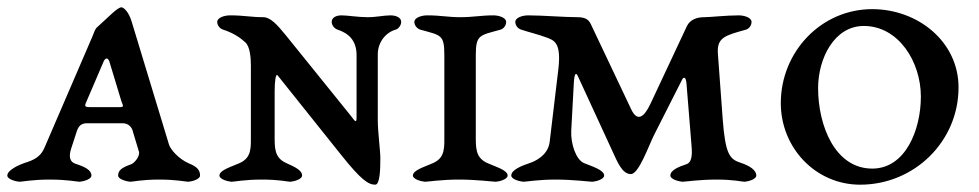

<svg xmlns="http://www.w3.org/2000/svg" viewBox="-28 -495 2676 525"><path d="M207 -214 255 -326C260.1 -337.9 267 -338 271 -327L304 -218C309 -205 312 -202 298 -202H221C206 -202 202 -203 207 -214ZM489 -48C459 -61 438 -87 434 -100L332 -436C324 -463 310 -475 304 -475C293 -475 266.9 -446.5 237.5 -420.5C231.3 -415 228.8 -404.9 225 -396L94 -92C86 -73 74 -61 47 -52C24 -45 -8 -30 -8 -15C-8 -5 14 1 25 2C32 2 61 -4 108 -4C156 -4 183 2 190 2C201 1 222 -5 222 -15C222 -30 204 -39 179 -47C163 -52 159 -66 167 -90L182 -136C186.7 -150.3 194 -158 210 -158H307C323 -158 333 -148 336 -133L352 -80C355 -67 339 -49 331 -46C306 -37 295 -30 295 -15C295 -5 317 1 328 2C335 2 360 -4 407 -4C455 -4 480 2 487 2C498 1 519 -5 519 -15C519 -30 511 -39 489 -48Z M947 -344V-174C947.3 -152 938 -171 930 -180L754 -398C729.5 -428.3 711 -448 692 -448C658 -448 640 -453 601 -453C586 -453 566 -447 566 -435C566 -426 572.5 -417.1 582 -414C612.4 -404.1 630.5 -390.5 643 -379C656.2 -366.8 658 -335 658 -315V-129C658 -92 661 -64 627 -49C605 -39 572 -30 572 -15C572 -5 594 1 605 2C612 2 641 -4 688 -4C736 -4 759 2 766 2C777 1 798 -5 798 -15C798 -30 777 -39 755 -49C721 -64 723 -92 723 -129V-245C723 -272 725.8 -295 731 -289L906 -70C959.1 -3.6 979 10 998 10C1011 10 1012 -32.4 1012 -62C1012 -84 1005 -134 1005 -167V-346C1005 -381 1028 -406.7 1054 -414C1061.7 -416.2 1069 -426 1069 -435C1069 -447 1055 -453 1040 -453C1021 -453 1002 -448 977 -448C951 -448 922 -453 906 -453C891 -453 879 -447 879 -435C879 -426 886.5 -416.8 895 -414C923.5 -404.5 947 -386 947 -344Z M1321 -453C1287 -453 1266 -448 1231 -448C1195 -448 1179 -453 1140 -453C1125 -453 1105 -447 1105 -435C1105 -426 1112 -417 1121 -414C1178 -398 1187 -401 1187 -344V-129C1187 -92 1190 -64 1156 -49C1134 -39 1101 -30 1101 -15C1101 -5 1123 1 1134 2C1141 2 1180 -4 1227 -4C1275 -4 1321 2 1328 2C1339 1 1360 -5 1360 -15C1360 -30 1327 -39 1305 -49C1271 -64 1273 -92 1273 -129V-344C1273 -401 1284 -398 1341 -414C1350 -417 1356 -426 1356 -435C1356 -447 1336 -453 1321 -453Z M1849 -46C1829 -39.5 1805 -30 1805 -15C1805 -5 1827 1 1838 2C1845 2 1884 -4 1931 -4C1979 -4 2001 2 2008 2C2019 1 2040 -5 2040 -15C2040 -30 2021.5 -42 1997 -50C1967.5 -59.6 1955.2 -72.4 1948 -171L1935 -348C1931.7 -392.9 1955 -398 2012 -414C2021 -417 2027 -426 2027 -435C2027 -447 2007 -453 1992 -453C1958 -453 1914 -448 1898 -448C1878 -448 1858.9 -442 1850 -423L1751 -212C1733.2 -174 1714.7 -160.8 1698 -196L1588 -428C1582.4 -439.7 1575 -448 1551 -448C1515 -448 1455 -453 1416 -453C1401 -453 1381 -447 1381 -435C1381 -426 1387.5 -417.1 1397 -414C1422.7 -405.7 1443.4 -400.9 1465 -393C1487.6 -384.8 1506.7 -378.6 1499 -308L1475 -107C1470.6 -70.3 1435.2 -53.9 1420 -49C1397 -41.5 1370 -30 1370 -15C1370 -5 1392 1 1403 2C1410 2 1444 -4 1491 -4C1539 -4 1585 2 1592 2C1603 1 1624 -5 1624 -15C1624 -30 1592.3 -39.5 1569 -49C1547 -58 1532.1 -102.1 1534 -138L1541 -267C1542.5 -295 1546.9 -297.9 1552 -287L1646 -83C1660.6 -51.2 1673.4 -19 1697 -19C1719 -19 1745.6 -96.7 1761 -127L1836 -275C1840.9 -286 1847.1 -285.9 1849 -268L1862 -108C1862 -97 1870.9 -53.1 1849 -46Z M2209 -254C2209 -335 2253 -424 2334 -424C2429 -424 2490 -326 2490 -231C2490 -140 2448 -34 2357 -34C2255 -34 2209 -152 2209 -254ZM2357 -470C2217 -470 2107 -353 2107 -213C2107 -91 2202 10 2324 10C2472 10 2593 -108 2593 -256C2593 -381 2482 -470 2357 -470Z"/></svg>

Font: EB Garamond SC 08
Style: Regular
Weight: 400
Version: Version 0.016